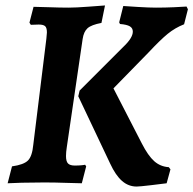

<svg xmlns="http://www.w3.org/2000/svg" viewBox="-20 -669 709 704"><path d="M152 -550Q152 -567 145.5 -573Q139 -579 122 -579L93 -578L88 -586L103 -644Q119 -644 159.5 -642.5Q200 -641 232 -641Q258 -641 304 -644.5Q350 -648 365 -649L352 -585Q315 -578 301 -565.5Q287 -553 283 -526L225 -130Q222 -111 222 -97Q222 -77 229.5 -69.5Q237 -62 254 -62Q268 -62 278.5 -63Q289 -64 292 -65L296 -59L280 3Q264 3 222.5 1.5Q181 0 142 0Q98 0 59.5 1Q21 2 8 3L24 -59Q67 -65 82.5 -80.5Q98 -96 102 -138L150 -527Q152 -545 152 -550ZM432 -497Q467 -530 467 -553Q467 -566 456 -572.5Q445 -579 420 -581L417 -587L432 -647Q445 -646 486 -643.5Q527 -641 552 -641Q585 -641 618.5 -642.5Q652 -644 664 -645L669 -635L655 -580Q622 -567 595 -545Q568 -523 524 -476L396 -345L500 -143Q523 -98 545.5 -78Q568 -58 599 -56L605 -48L591 3Q576 5 534 10Q492 15 481 15Q451 15 427.5 -5.5Q404 -26 384 -69L267 -316L272 -337Z"/></svg>

Font: Alegreya SC
Style: Bold Italic
Weight: 700
Italic angle: -7°
Designer: Juan Pablo del Peral
Foundry: Huerta Tipografica
Version: Version 2.007; ttfautohint (v1.6)